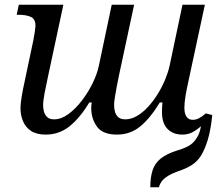

<svg xmlns="http://www.w3.org/2000/svg" viewBox="-20 -556 930 806"><path d="M172 9Q133 9 110 -6.5Q87 -22 76.5 -47.5Q66 -73 66 -102Q66 -120 71 -150.5Q76 -181 83 -212L120 -387Q123 -401 126 -422Q129 -443 129 -447Q129 -477 108.5 -485.5Q88 -494 59 -494H50L59 -536H246L182 -237Q173 -196 167 -164.5Q161 -133 161 -114Q161 -101 164.5 -87.5Q168 -74 178 -64.5Q188 -55 207 -55Q237 -55 267 -77Q297 -99 323.5 -133.5Q350 -168 369 -207Q388 -246 395 -280L449 -536H543L480 -242Q474 -214 469.5 -189.5Q465 -165 462 -146Q459 -127 459 -114Q459 -101 462.5 -87.5Q466 -74 476 -64.5Q486 -55 506 -55Q531 -55 555.5 -69.5Q580 -84 602 -108Q624 -132 642.5 -162Q661 -192 673.5 -222.5Q686 -253 692 -280L746 -536H840L771 -215Q764 -184 759 -154.5Q754 -125 754 -104Q754 -79 763 -66Q772 -53 789 -53Q803 -53 816 -60Q829 -67 844 -80L861 -62Q843 -44 825 -27.5Q807 -11 788 -1Q769 9 746 9Q706 9 683 -15Q660 -39 660 -85Q660 -94 660.5 -106.5Q661 -119 662 -126H651Q611 -60 569 -25.5Q527 9 471 9Q411 9 387 -24.5Q363 -58 363 -102Q363 -108 363.5 -114Q364 -120 365 -126H355Q315 -60 271.5 -25.5Q228 9 172 9ZM611 230Q611 187 621 157.5Q631 128 656 108.5Q681 89 726 75Q762 64 778.5 52.5Q795 41 807 21Q815 9 819 -5.5Q823 -20 825 -36L844 -80L871 -73Q870 -61 867 -39.5Q864 -18 858.5 7Q853 32 844 55Q833 84 820 103Q807 122 787 135.5Q767 149 736 160Q704 171 686 182Q668 193 659.5 204.5Q651 216 647 230Z"/></svg>

Font: Noto Serif
Style: Italic
Weight: 400
Italic angle: -12°
Designer: Monotype Design Team
Foundry: Monotype Imaging Inc.
Version: Version 2.013